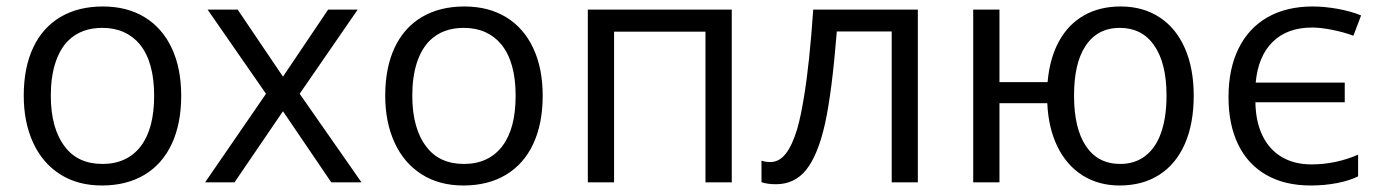

<svg xmlns="http://www.w3.org/2000/svg" viewBox="-20 -566 4278 596"><path d="M53.7 -269Q53.7 -356 83 -418.2Q112.3 -480.5 167.7 -513.2Q223.1 -545.9 299.3 -545.9Q374.5 -545.9 429.2 -512.5Q483.9 -479 513.2 -416.5Q542.5 -354 542.5 -269Q542.5 -182.1 513.2 -119.4Q483.9 -56.6 428.5 -23.4Q373 9.8 296.4 9.8Q220.7 9.8 166 -25.4Q111.3 -60.5 82.5 -123.8Q53.7 -187 53.7 -269ZM417.5 -112.8Q458.5 -167 458.5 -269Q458.5 -373.5 414.1 -428.2Q393.6 -453.1 364.3 -466.3Q335 -479.5 297.4 -479.5Q232.9 -479.5 192.9 -440.9Q166 -414.6 151.9 -370.8Q137.7 -327.1 137.7 -269Q137.7 -217.8 148.9 -177.7Q160.2 -137.7 181.6 -110.4Q221.7 -57.1 298.3 -57.1Q336.9 -57.1 366.9 -71.3Q397 -85.4 417.5 -112.8Z M805.7 -274.9 624.5 -536.1H717.8L858.4 -328.1L998.5 -536.1H1090.3L910.2 -274.9L1102.1 0H1008.3L858.4 -220.7L708 0H616.7Z M1175.8 -269Q1175.8 -356 1205.1 -418.2Q1234.4 -480.5 1289.8 -513.2Q1345.2 -545.9 1421.4 -545.9Q1496.6 -545.9 1551.3 -512.5Q1606 -479 1635.3 -416.5Q1664.6 -354 1664.6 -269Q1664.6 -182.1 1635.3 -119.4Q1606 -56.6 1550.5 -23.4Q1495.1 9.8 1418.5 9.8Q1342.8 9.8 1288.1 -25.4Q1233.4 -60.5 1204.6 -123.8Q1175.8 -187 1175.8 -269ZM1539.6 -112.8Q1580.6 -167 1580.6 -269Q1580.6 -373.5 1536.1 -428.2Q1515.6 -453.1 1486.3 -466.3Q1457 -479.5 1419.4 -479.5Q1355 -479.5 1314.9 -440.9Q1288.1 -414.6 1273.9 -370.8Q1259.8 -327.1 1259.8 -269Q1259.8 -217.8 1271 -177.7Q1282.2 -137.7 1303.7 -110.4Q1343.8 -57.1 1420.4 -57.1Q1459 -57.1 1489 -71.3Q1519 -85.4 1539.6 -112.8Z M1804.7 -536.1H2251.5V0H2169.9V-467.8H1886.2V0H1804.7Z M2343.8 -0.5V-67.4Q2355.5 -63 2371.6 -63Q2398.4 -63 2418.7 -88.4Q2439 -113.8 2454.6 -165.5Q2465.8 -204.1 2475.6 -264.6Q2492.7 -366.2 2504.4 -536.1H2829.1V0H2748V-468.3H2577.6Q2562.5 -279.8 2541 -182.1Q2519 -84.5 2482.9 -39.3Q2446.8 5.9 2388.7 5.9Q2362.3 5.9 2343.8 -0.5Z M3231 -245.6H3082.5V0H3001V-536.1H3082.5V-311H3231.9Q3238.3 -384.8 3267.1 -437.5Q3295.9 -490.2 3344.7 -518.1Q3393.6 -545.9 3458.5 -545.9Q3528.3 -545.9 3579.6 -512.2Q3630.9 -478.5 3658.2 -416Q3685.5 -353.5 3685.5 -269Q3685.5 -182.1 3658 -119.4Q3630.4 -56.6 3578.6 -23.4Q3526.9 9.8 3455.6 9.8Q3390.6 9.8 3341.1 -21.2Q3291.5 -52.2 3262.9 -110.1Q3234.4 -168 3231 -245.6ZM3578.6 -139.6Q3601.1 -191.9 3601.1 -269Q3601.1 -371.6 3561.5 -426.8Q3543.5 -452.6 3516.8 -466.1Q3490.2 -479.5 3456.5 -479.5Q3384.8 -479.5 3348.1 -420.9Q3314 -367.7 3314 -269Q3314 -167.5 3351.1 -112.3Q3388.2 -57.1 3457.5 -57.1Q3499.5 -57.1 3530.3 -78.4Q3561 -99.6 3578.6 -139.6Z M3793.5 -264.6Q3793.5 -352.1 3824.7 -415.5Q3856 -479 3914.8 -512.5Q3973.6 -545.9 4054.7 -545.9Q4090.8 -545.9 4132.1 -538.6Q4173.3 -531.2 4205.1 -518.1L4181.2 -455.1Q4150.9 -466.3 4115.2 -473.4Q4079.6 -480.5 4053.2 -480.5Q3975.6 -480.5 3930.4 -435.8Q3885.3 -391.1 3877.9 -309.6H4154.3V-248.5H3877Q3877.9 -188 3899.2 -144.5Q3920.4 -101.1 3959.2 -78.4Q3998 -55.7 4050.8 -55.7Q4126.5 -55.7 4195.8 -85.9V-18.6Q4169.4 -5.4 4130.9 2.2Q4092.3 9.8 4048.3 9.8Q3968.3 9.8 3910.9 -22.9Q3853.5 -55.7 3823.5 -117.4Q3793.5 -179.2 3793.5 -264.6Z"/></svg>

Font: Viking Open Sans
Style: Regular
Weight: 400
Foundry: Ascender Corporation
Version: Version 2.001